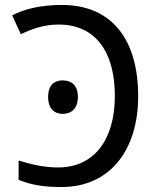

<svg xmlns="http://www.w3.org/2000/svg" viewBox="-20 -744 634 774"><path d="M228 10C424 10 537 -140 537 -356C537 -581 434 -724 229 -724C148 -724 80 -709 29 -682L64 -606C105 -626 156 -645 216 -645C366 -645 443 -534 443 -357C443 -178 357 -69 215 -69C157 -69 107 -81 55 -97V-19C105 1 154 10 228 10ZM174 -353C174 -305 200 -285 233 -285C266 -285 294 -305 294 -353C294 -402 266 -420 233 -420C200 -420 174 -402 174 -353Z"/></svg>

Font: Noto Sans Thai
Style: Regular
Weight: 400
Designer: Monotype Design Team
Foundry: Monotype Imaging Inc.
Version: Version 1.901